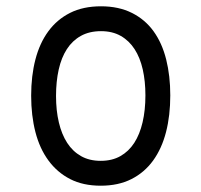

<svg xmlns="http://www.w3.org/2000/svg" viewBox="-20 -580 640 610"><path d="M300 10Q244 10 203 -11Q162 -32 134 -70Q106 -108 92.5 -160.5Q79 -213 79 -276Q79 -339 92.5 -391Q106 -443 133.5 -480.5Q161 -518 202.5 -539Q244 -560 301 -560Q357 -560 399 -539Q441 -518 468 -480.5Q495 -443 508 -391Q521 -339 521 -277Q521 -213 507.5 -160.5Q494 -108 466.5 -70Q439 -32 397.5 -11Q356 10 300 10ZM300 -69Q336 -69 362.5 -84Q389 -99 406.5 -126Q424 -153 433 -191.5Q442 -230 442 -277Q442 -322 433.5 -359.5Q425 -397 407.5 -424Q390 -451 363.5 -466Q337 -481 301 -481Q264 -481 237 -466Q210 -451 192.5 -424Q175 -397 166.5 -359Q158 -321 158 -275Q158 -229 167 -191Q176 -153 193.5 -126Q211 -99 237.5 -84Q264 -69 300 -69Z"/></svg>

Font: Maple Mono NL Light
Style: Regular
Weight: 300
Monospace: yes
Designer: subframe7536
Version: Version 7.000